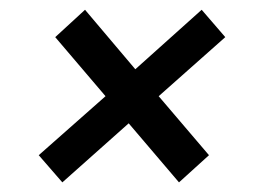

<svg xmlns="http://www.w3.org/2000/svg" viewBox="-20 -506 534 397"><path d="M445.8 -429.2 308.1 -307.1 412.1 -185.1 350.1 -128.9 246.1 -251 108.9 -128.9 60.1 -185.1 198.2 -307.1 94.2 -429.2 155.8 -485.8 259.8 -362.8 397 -485.8Z"/></svg>

Font: FiraSans-Italic
Style: Italic
Weight: 400
Italic angle: -8°
Designer: Carrois Corporate & Edenspiekermann AG
Foundry: Carrois Corporate GbR & Edenspiekermann AG
Version: Version 3.106;PS 003.106;hotconv 1.0.70;makeotf.lib2.5.58329